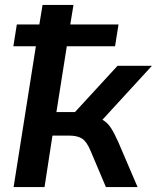

<svg xmlns="http://www.w3.org/2000/svg" viewBox="-20 -756 634 776"><path d="M35 0 125 -569H34L48 -657H139L152 -736H277L264 -657H459L445 -569H250L208 -303H283L455 -490H594L394 -272Q414 -261 428 -239.5Q442 -218 458 -182L536 0H408L345 -149Q330 -184 311.5 -196Q293 -208 258 -208H192L160 0Z"/></svg>

Font: Mulish
Style: Bold Italic
Weight: 700
Italic angle: -9°
Designer: Vernon Adams
Foundry: Vernon Adams
Version: Version 3.603; ttfautohint (v1.8.3)